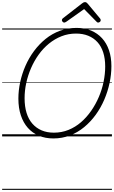

<svg xmlns="http://www.w3.org/2000/svg" viewBox="-20 -1276 1067 1796"><path d="M479 19Q404 19 343.5 -6.5Q283 -32 240.5 -80Q198 -128 175 -197Q152 -266 152 -353Q152 -430 169 -508.5Q186 -587 218.5 -661Q251 -735 298.5 -799Q346 -863 406.5 -912Q467 -961 540.5 -988Q614 -1015 697 -1015Q772 -1015 832 -990Q892 -965 934.5 -918.5Q977 -872 999.5 -806Q1022 -740 1022 -657Q1022 -580 1005 -500Q988 -420 955.5 -344Q923 -268 875.5 -202.5Q828 -137 767.5 -87Q707 -37 634.5 -9Q562 19 479 19ZM484 -35Q557 -35 621 -61Q685 -87 738 -133Q791 -179 833 -239.5Q875 -300 904.5 -369Q934 -438 949 -511Q964 -584 964 -654Q964 -728 945.5 -785.5Q927 -843 891.5 -882Q856 -921 805.5 -941.5Q755 -962 691 -962Q619 -962 555.5 -937Q492 -912 438 -868Q384 -824 342 -765.5Q300 -707 270.5 -639Q241 -571 225.5 -499.5Q210 -428 210 -357Q210 -280 228.5 -220Q247 -160 283 -119Q319 -78 369.5 -56.5Q420 -35 484 -35ZM580 -1065Q572 -1065 565.5 -1072.5Q559 -1080 559 -1087Q559 -1093 561 -1096.5Q563 -1100 567 -1104L746 -1243Q754 -1250 761 -1253Q768 -1256 776 -1256Q783 -1256 788.5 -1252.5Q794 -1249 800 -1242L917 -1102Q920 -1098 921 -1094Q922 -1090 922 -1086Q922 -1077 914 -1071Q906 -1065 899 -1065Q893 -1065 888.5 -1068Q884 -1071 880 -1076L767 -1191L602 -1074Q595 -1070 590.5 -1067.5Q586 -1065 580 -1065ZM0 490H1027V500H0ZM0 -20H1027V0H0ZM0 -505H1027V-500H0ZM0 -1010H1027V-1000H0Z"/></svg>

Font: Playwrite AU QLD Guides
Style: Regular
Weight: 400
Designer: Veronika Burian, José Scaglione
Foundry: TypeTogether
Version: Version 1.003